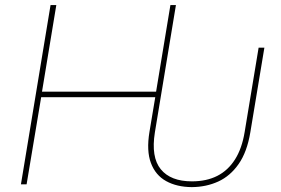

<svg xmlns="http://www.w3.org/2000/svg" viewBox="-20 -748 1139 779"><path d="M758.3 11.2Q697.3 10.7 654.1 -13.2Q610.8 -37.1 592.3 -86.7Q573.7 -136.2 586.4 -212.9L609.9 -353.5H147L87.9 0H64.9L185.1 -727.5H208.5L150.4 -376H613.3L671.4 -727.5H693.8L608.4 -210.9Q592.3 -110.4 632.3 -61.3Q672.4 -12.2 758.8 -12.2Q817.9 -12.2 861.6 -34.4Q905.3 -56.6 933.6 -101.3Q961.9 -146 972.7 -212.9L1029.3 -554.7H1052.7L995.6 -210.9Q982.4 -131.3 948.2 -82.5Q914.1 -33.7 865.5 -11.5Q816.9 10.7 758.3 11.2Z"/></svg>

Font: Inter 16pt Thin
Style: Italic
Weight: 250
Italic angle: -9.3988°
Version: Version 4.001;git-66647c0bb